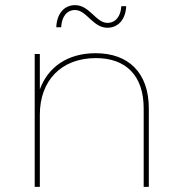

<svg xmlns="http://www.w3.org/2000/svg" viewBox="-20 -727 708 747"><path d="M352 -520C242 -520 166 -465 135 -379V-517H115V0H135V-281C135 -412 217 -501 353 -501C470 -501 539 -433 539 -305V0H559V-305C559 -445 479 -520 352 -520ZM398 -619C441 -619 469 -653 471 -703H452C450 -664 430 -638 398 -638C353 -638 329 -707 272 -707C229 -707 201 -673 199 -621H218C220 -662 240 -688 272 -688C317 -688 341 -619 398 -619Z"/></svg>

Font: Montserrat-Alt1 Thin
Style: Regular
Weight: 100
Designer: Differentunic
Foundry: Differentunic
Version: Version 7.222